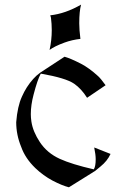

<svg xmlns="http://www.w3.org/2000/svg" viewBox="-20 -793 538 815"><path d="M272.5 2Q243.2 -5.4 203.1 -26.4Q163.6 -47.4 129.9 -79.6Q86.9 -121.1 69.8 -169.9Q48.8 -220.7 48.8 -274.4Q54.2 -341.8 72.8 -382.3Q91.3 -424.8 121.1 -458Q133.8 -472.2 150.4 -484.4L253.9 -552.2Q277.8 -545.9 323.7 -522.5Q357.9 -504.9 396.5 -469.7Q408.2 -459 428.2 -431.2L349.6 -377.9Q325.7 -416 294.9 -437.5Q259.8 -461.9 153.3 -480.5L152.8 -480Q138.7 -453.6 122.6 -391.6Q110.8 -347.2 110.8 -308.6Q110.8 -293 113.3 -276.9Q119.6 -234.4 149.4 -189.5Q180.2 -143.1 233.9 -118.7Q284.2 -95.7 377.9 -74.2L378.4 -74.7Q386.2 -86.9 386.2 -117.2Q386.2 -136.2 379.9 -167L449.2 -139.6Q436 -109.9 406.2 -85.9Q383.8 -67.9 383.8 -67.4ZM190.4 -581.1Q199.7 -622.1 199.7 -665Q199.7 -691.4 196.3 -717.8L193.4 -728Q257.3 -734.9 324.2 -773.4Q316.4 -745.1 316.4 -693.8Q316.4 -667 321.3 -627.9Q286.1 -624 253.9 -612.3Q211.4 -596.7 190.4 -581.1Z"/></svg>

Font: MedievalSharp
Style: Regular
Weight: 500
Version: Version 1.0